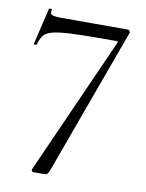

<svg xmlns="http://www.w3.org/2000/svg" viewBox="-77 -709 582 765"><g transform="rotate(10 214.5 -327.0)"><path d="M177 -22.2Q172.2 -9.2 168.2 -4.6Q164.2 0 155.6 0H112Q108.2 0 105.3 -2.9Q102.4 -5.8 103.8 -10.4L351 -565.2Q355 -572.2 346.2 -572.2Q261.2 -572.2 206.2 -571.2Q151.2 -570.2 119.4 -566.2Q87.6 -562.2 71.7 -554.7Q55.8 -547.2 48.8 -535.2Q41.8 -523.2 36 -504.2Q35 -500.4 29.4 -501.4Q23.8 -502.4 24.8 -506.4L59.2 -651Q61 -654 66.6 -653.5Q72.2 -653 71.2 -650Q67.2 -634 76.1 -629.5Q85 -625 118.2 -625Q133.2 -625 164.2 -625Q195.2 -625 234.2 -625Q273.2 -625 312.7 -625Q352.2 -625 383.2 -625Q388.2 -625 391.1 -620Q394 -615 392 -612Z"/></g></svg>

Font: Cormorant Infant Light
Style: Regular
Weight: 300
Designer: Christian Thalmann (Catharsis Fonts)
Foundry: Catharsis Fonts
Version: Version 4.001